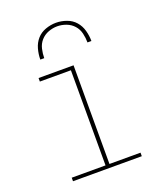

<svg xmlns="http://www.w3.org/2000/svg" viewBox="-137 -829 774 918"><g transform="rotate(-20 250.0 -370.0)"><path d="M75 0V-18H247V-502H89V-520H267V-18H425V0ZM127 -600Q127 -627 134.5 -654Q142 -681 159.5 -701Q177 -721 203.5 -730.5Q230 -740 257 -740Q284 -740 310.5 -730.5Q337 -721 354.5 -701Q372 -681 379.5 -654Q387 -627 387 -600H367Q367 -623 361.5 -646.5Q356 -670 340.5 -687.5Q325 -705 302.5 -713.5Q280 -722 257 -722Q234 -722 211.5 -713.5Q189 -705 173.5 -687.5Q158 -670 152.5 -646.5Q147 -623 147 -600Z"/></g></svg>

Font: Iosevka SS18 Thin
Style: Regular
Weight: 100
Monospace: yes
Designer: Belleve Invis
Foundry: Belleve Invis
Version: Version 25.1.1; ttfautohint (v1.8.4)